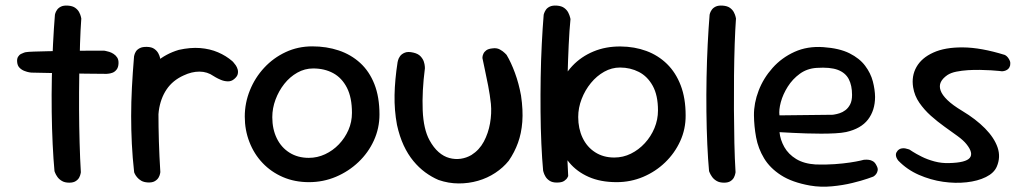

<svg xmlns="http://www.w3.org/2000/svg" viewBox="-20 -670 3767 704"><path d="M234 -0.2Q217.5 -0.2 207 -6.5Q196.4 -12.8 190.5 -21.3Q184.6 -29.8 182.2 -36.1Q179.8 -42.4 179.8 -42.4Q175.8 -85.4 173.1 -141.4Q170.4 -197.5 169.6 -260Q168.8 -322.5 170.1 -385.7Q171.4 -448.9 174.4 -507.9Q177.4 -567 181.4 -616Q181.4 -616 182.8 -621.3Q184.2 -626.6 189.1 -633.8Q193.9 -641 203.6 -645.8Q213.2 -650.5 229.3 -649.4Q246.5 -648.2 256.2 -641Q266 -633.8 270.5 -624.7Q275.1 -615.7 276.6 -608.9Q278.1 -602.1 278.1 -602.1Q275.2 -562.9 273.4 -508.9Q271.6 -454.9 270.6 -393.6Q269.6 -332.2 269.9 -269.1Q270.2 -205.9 271.9 -146.6Q273.5 -87.4 276.5 -38.4Q276.5 -38.4 275.4 -32.7Q274.3 -26.9 270.5 -19.3Q266.6 -11.7 257.8 -6Q249 -0.2 234 -0.2ZM370.5 -399.2Q291.5 -399.6 220.9 -401.2Q150.2 -402.8 94.6 -403.8Q94.6 -403.8 87.4 -404.8Q80.1 -405.9 69.9 -409.8Q59.6 -413.6 51.8 -421.4Q44 -429.2 42.9 -442.6Q41.8 -454.5 46.1 -461.6Q50.4 -468.8 57 -472.2Q63.6 -475.6 68.5 -477.1Q73.4 -478.5 73.4 -478.5Q81.4 -480.1 103.2 -480.8Q125.1 -481.5 155.9 -482.2Q186.8 -482.9 222.4 -483.4Q258.1 -483.9 294.1 -484.1Q330.1 -484.2 362.1 -484.2Q362.1 -484.2 367.5 -483.2Q372.9 -482.2 380.8 -479.8Q388.6 -477.4 396.6 -472.2Q404.6 -467.1 409.8 -458.9Q415 -450.8 414.6 -438.2Q414.2 -423.2 407.4 -414.7Q400.5 -406.1 392 -403.2Q383.6 -400.2 377.1 -399.8Q370.5 -399.2 370.5 -399.2Z M517.9 -114.4Q505.4 -113 497.8 -119.8Q490.2 -126.6 486.6 -136.3Q483 -146 481.7 -153.8Q480.4 -161.6 480.4 -161.6Q476.8 -179 474.9 -188.6Q473 -198.2 473.1 -206.6Q473.1 -214.9 473.7 -227.8Q474.2 -240.8 474.9 -264.1Q478.9 -323.1 498.6 -368.1Q518.2 -413 553.2 -443Q588.2 -473 635.5 -487.1Q677.9 -496.6 713.9 -493.8Q749.9 -490.9 779.4 -478.2Q808.9 -465.6 832 -445.6Q832 -445.6 835.8 -441.6Q839.6 -437.6 844.3 -430.8Q849 -424 851.4 -415.6Q853.8 -407.1 851.6 -398Q849.4 -388.9 838.5 -380Q828.1 -371.2 815 -371.7Q801.9 -372.1 790.1 -377.1Q778.4 -382 770.6 -386.6Q762.9 -391.2 762.9 -391.2Q740.2 -407.2 711.6 -407.4Q682.9 -407.5 653.5 -393.5Q613.4 -375.5 590.9 -342.2Q568.4 -308.9 562.2 -263.2Q559.6 -237.9 558.2 -222.6Q556.9 -207.4 556.2 -196.9Q555.5 -186.4 555.8 -175.1Q556.1 -163.9 557.1 -145.5Q557.1 -145.5 554.8 -138.5Q552.5 -131.5 544.1 -124.3Q535.8 -117.1 517.9 -114.4ZM522.1 -1Q507.6 -1.8 498.1 -7.2Q488.5 -12.8 482.5 -20.2Q476.5 -27.6 474.2 -32.9Q471.9 -38.2 471.9 -38.2Q465.9 -92.2 463.4 -143Q460.9 -193.8 460.9 -244.4Q460.9 -295.1 463.7 -348.9Q466.5 -402.6 471.5 -463.2Q471.5 -463.2 472.8 -468.6Q474 -473.9 478.2 -481.1Q482.5 -488.2 492.4 -493.4Q502.2 -498.5 518.5 -498.1Q535.9 -497.8 545.8 -490.7Q555.8 -483.6 560.6 -474.3Q565.4 -465 566.8 -458.1Q568.2 -451.2 568.2 -451.2Q564.6 -401.4 562.8 -353Q561 -304.6 561 -254.8Q561 -204.9 562.6 -151.4Q564.2 -97.9 567.9 -38.8Q567.9 -38.8 566.8 -32.8Q565.8 -26.8 561.5 -19.1Q557.2 -11.5 547.9 -5.9Q538.5 -0.2 522.1 -1Z M1112.9 -2.1Q1060.5 -2.1 1017.2 -20.8Q974 -39.5 942.8 -72.4Q911.6 -105.2 894.6 -149.1Q877.5 -192.9 877.5 -242.6Q877.5 -292.6 896.4 -339.1Q915.2 -385.6 948.9 -421.8Q982.5 -458 1027.6 -479Q1072.6 -500 1125 -500Q1177.4 -500 1222.1 -485Q1266.9 -470 1300.6 -439.3Q1334.2 -408.6 1352.8 -361.5Q1371.4 -314.3 1371.4 -250.2Q1371.4 -200 1351 -155.1Q1330.6 -110.2 1294.5 -75.9Q1258.4 -41.5 1211.8 -21.8Q1165.2 -2.1 1112.9 -2.1ZM1112.3 -91.2Q1143.6 -91.2 1172.1 -104.5Q1200.6 -117.8 1222.6 -140.8Q1244.6 -163.8 1257.6 -193.3Q1270.5 -222.9 1270.5 -256.2Q1270.5 -312.2 1252.1 -348.3Q1233.6 -384.4 1201.8 -401.7Q1170 -419 1128.3 -419Q1097.4 -419 1070.1 -403.6Q1042.8 -388.2 1022.4 -362.4Q1002 -336.5 990.2 -304.8Q978.4 -273.1 978.4 -240.3Q978.4 -196.6 994.9 -162.8Q1011.4 -129.1 1041.6 -110.2Q1071.9 -91.2 1112.3 -91.2Z M1588 -10.1Q1562.9 -20.8 1539.2 -38.1Q1515.6 -55.5 1495.6 -79.8Q1475.5 -104.1 1460.2 -136.8Q1445 -169.5 1435.6 -212.1Q1425.6 -265.8 1426.7 -321.7Q1427.8 -377.6 1437.8 -442Q1437.8 -442 1439.5 -449Q1441.2 -456 1446.9 -464.1Q1452.6 -472.1 1464.4 -476.9Q1476.1 -481.8 1496.1 -477Q1513.2 -473 1522.1 -463.4Q1530.9 -453.8 1534 -444.1Q1537.1 -434.4 1537.6 -427.1Q1538 -419.8 1538 -419.8Q1527.1 -335.4 1529.9 -265.8Q1532.8 -196.1 1554.8 -156Q1569.8 -128.5 1588.4 -112.3Q1607 -96.1 1627.8 -90.6Q1648.6 -85 1669.2 -87.9Q1689.9 -90.8 1708.5 -101.6Q1737.6 -120 1754 -150.7Q1770.4 -181.4 1776.8 -217.8Q1783.2 -254.1 1780 -289.1Q1776.5 -321.8 1770 -355.2Q1763.5 -388.6 1757.6 -415.8Q1751.8 -443 1748.9 -457.2Q1748.9 -457.2 1749.2 -461.9Q1749.6 -466.6 1752.6 -473.2Q1755.5 -479.9 1763.1 -485.6Q1770.8 -491.2 1785.5 -492.6Q1801.1 -495 1812.8 -488.6Q1824.4 -482.1 1830.9 -475.5Q1837.4 -468.9 1837.4 -468.9Q1853.9 -441.5 1868.1 -402.8Q1882.4 -364.1 1890.4 -319.8Q1898.4 -265.8 1895.1 -223.2Q1891.8 -180.6 1879.2 -146.2Q1866.8 -111.8 1845.4 -80.6Q1824.9 -55.1 1796 -36.1Q1767.1 -17 1732.7 -7.1Q1698.2 2.8 1661.4 2.6Q1624.5 2.5 1588 -10.1Z M2241 -2.1Q2181.9 -2.1 2138.4 -21.4Q2095 -40.6 2067.2 -74.1Q2039.4 -107.5 2025.7 -151.6Q2012 -195.6 2012 -245.6Q2012 -300.9 2029.4 -347.8Q2046.8 -394.6 2078.9 -428.6Q2111 -462.5 2155.9 -481.2Q2200.8 -500 2255.4 -499.6Q2306.6 -499.2 2350.1 -483.1Q2393.5 -467 2425.8 -435.4Q2458 -403.8 2476 -356.8Q2494 -309.8 2494 -247Q2494.4 -197 2474.2 -152.7Q2454 -108.4 2418.9 -74.6Q2383.9 -40.8 2338.1 -21.4Q2292.2 -2.1 2241 -2.1ZM2021.6 -0.6Q2005.2 -0.6 1995.2 -7.2Q1985.1 -13.9 1980.2 -22.4Q1975.2 -31 1973.4 -37.4Q1971.5 -43.9 1971.5 -43.9Q1967.5 -87.2 1965 -142.9Q1962.5 -198.6 1962 -260.9Q1961.5 -323.2 1962.5 -386.2Q1963.5 -449.2 1966.5 -508.1Q1969.5 -567 1973.5 -616Q1973.5 -616 1975.1 -621.3Q1976.8 -626.6 1981.4 -633.8Q1986 -641 1995.9 -645.8Q2005.8 -650.5 2022 -649.4Q2039 -648.2 2048.9 -640.8Q2058.9 -633.4 2063.7 -623.7Q2068.5 -614 2070.1 -607.1Q2071.8 -600.2 2071.8 -600.2Q2067.8 -560.2 2065.2 -504.8Q2062.6 -449.2 2061 -386.2Q2059.4 -323.2 2058.9 -258.6Q2058.5 -193.9 2059.4 -133.7Q2060.4 -73.5 2063.4 -24.5Q2063.4 -24.5 2060.5 -18.7Q2057.6 -12.9 2048.9 -6.8Q2040.2 -0.6 2021.6 -0.6ZM2232.2 -92.4Q2264.8 -92.4 2293.4 -106.6Q2322.1 -120.8 2344.4 -145.1Q2366.8 -169.4 2379.7 -200.4Q2392.6 -231.5 2392.6 -264.9Q2392.6 -320.5 2373.4 -355.2Q2354.2 -390 2322.6 -406.2Q2291 -422.4 2253.4 -422.4Q2223 -422.4 2195.4 -407Q2167.9 -391.6 2146.6 -365.6Q2125.2 -339.5 2112.7 -307.1Q2100.1 -274.6 2100.1 -240.9Q2100.1 -198.6 2116.1 -164.8Q2132.1 -131 2162.2 -111.7Q2192.2 -92.4 2232.2 -92.4Z M2635 -0.2Q2618.4 -0.2 2607.7 -6.5Q2597.1 -12.8 2591.1 -21.3Q2585.1 -29.9 2582.5 -36.1Q2579.9 -42.4 2579.9 -42.4Q2575.9 -85.4 2573.4 -141.4Q2570.9 -197.5 2570.2 -260Q2569.5 -322.5 2570.7 -385.7Q2571.9 -448.9 2574.9 -507.9Q2577.9 -567 2581.9 -616Q2581.9 -616 2583.3 -621.3Q2584.8 -626.6 2589.6 -633.8Q2594.4 -641 2604.1 -645.8Q2613.8 -650.5 2629.8 -649.4Q2647 -648.2 2656.8 -641Q2666.5 -633.8 2671 -624.7Q2675.6 -615.7 2677.1 -608.9Q2678.6 -602.1 2678.6 -602.1Q2675.8 -562.9 2673.9 -508.9Q2672.1 -454.9 2671.4 -393.6Q2670.8 -332.2 2671.1 -269.1Q2671.4 -205.9 2672.7 -146.6Q2674 -87.4 2677 -38.4Q2677 -38.4 2675.9 -32.7Q2674.8 -26.9 2671.1 -19.3Q2667.3 -11.7 2658.7 -6Q2650.1 -0.2 2635 -0.2Z M2950.2 10.4Q2884.2 -1.4 2843.7 -27.6Q2803.1 -53.8 2781.6 -89.6Q2760 -125.4 2752.4 -166.3Q2744.9 -207.2 2744.5 -247.2Q2744.1 -292.1 2761.7 -337.8Q2779.2 -383.4 2812.7 -420.9Q2846.1 -458.5 2893.4 -479.9Q2940.6 -501.2 2998.6 -497.2Q3057.6 -493.2 3094.8 -474.6Q3132 -455.9 3152.2 -428.8Q3172.5 -401.8 3180.4 -371.6Q3188.2 -341.5 3188.6 -314.6Q3188.4 -265.1 3162.6 -231.6Q3136.8 -198.1 3082.5 -185.9Q3066.5 -182.5 3042.4 -181.2Q3018.4 -179.9 2990.8 -179.9Q2963.2 -179.9 2936.4 -180.8Q2909.5 -181.6 2887.4 -182.8Q2865.4 -184 2851.8 -184.7Q2838.2 -185.4 2838.2 -185.4Q2841 -157.2 2855.9 -130.8Q2870.8 -104.4 2899.3 -87Q2927.9 -69.6 2971 -66.9Q3008.1 -65.8 3040.2 -68.1Q3072.4 -70.4 3096.6 -74.1Q3120.9 -77.8 3134.1 -80.9Q3147.4 -84.1 3147.4 -84.1Q3147.4 -84.1 3152.4 -84.4Q3157.5 -84.8 3165.4 -84Q3173.2 -83.2 3181 -78.6Q3188.8 -73.9 3193.8 -63.2Q3199.5 -53.1 3198.2 -45.6Q3196.9 -38 3193.1 -32.7Q3189.2 -27.4 3185.6 -24.9Q3181.9 -22.4 3181.9 -22.4Q3181.9 -22.4 3160.8 -14.9Q3139.6 -7.5 3105.2 0.9Q3070.8 9.4 3030.1 13.2Q2989.4 17.1 2950.2 10.4ZM2838 -247 3033.5 -249.2Q3033.5 -249.2 3040.8 -250.4Q3048 -251.5 3058.7 -254.9Q3069.4 -258.2 3079.9 -266.1Q3090.4 -274 3097.3 -287.4Q3104.2 -300.8 3104.2 -322Q3104.2 -356.8 3092.1 -379.9Q3080 -403.1 3052.1 -413.8Q3024.1 -424.4 2974.4 -421.1Q2939.4 -418.9 2912.8 -399.6Q2886.1 -380.2 2868.4 -352.2Q2850.8 -324.2 2843.1 -295.8Q2835.4 -267.2 2838 -247Z M3461.2 -72.1Q3521.4 -73.6 3535.8 -91.1Q3550.1 -108.5 3523.9 -141.2Q3512.9 -155.2 3491.1 -171.1Q3469.4 -186.9 3443.4 -205.4Q3417.5 -223.9 3393.1 -245.6Q3368.8 -267.4 3351 -293.1Q3333.2 -318.8 3328.2 -349.8Q3321.5 -391.1 3340.4 -424.4Q3359.2 -457.8 3402.1 -477.2Q3444.9 -496.8 3510.8 -496.2Q3576.6 -495.8 3664.5 -468.5Q3664.5 -468.5 3668.2 -466.2Q3671.9 -463.9 3675.9 -458.8Q3680 -453.6 3682.8 -446.7Q3685.6 -439.8 3683.9 -430.5Q3682.1 -422.8 3677.7 -418.2Q3673.2 -413.6 3667.6 -411.5Q3662 -409.4 3657.9 -409Q3653.9 -408.6 3653.9 -408.6Q3653.9 -408.6 3643 -409.9Q3632.1 -411.1 3613.9 -412.2Q3595.6 -413.2 3573.6 -413.7Q3551.5 -414.1 3529 -412.7Q3506.5 -411.2 3486.8 -407.3Q3467.1 -403.4 3453.9 -394.9Q3436.1 -382.6 3429.6 -368.8Q3423.1 -354.9 3428.8 -338.4Q3434.4 -321.9 3453.8 -303.1Q3473.1 -284.4 3508.1 -263.4Q3558.1 -233.4 3591.9 -199.1Q3625.6 -164.8 3637.8 -129.4Q3649.9 -94.1 3634.9 -59.1Q3624.8 -35.5 3594.9 -20.8Q3565.1 -6.1 3524.1 -1.6Q3483.1 3 3437.8 -3.5Q3392.5 -10 3349.2 -28.9Q3306 -47.8 3274 -80.8Q3274 -80.8 3271.6 -84Q3269.2 -87.2 3266.9 -92.6Q3264.5 -98 3265 -104.3Q3265.5 -110.6 3271.2 -117.4Q3277.2 -123.8 3284.6 -125.5Q3291.9 -127.2 3298.7 -126Q3305.5 -124.8 3310.1 -123.1Q3314.8 -121.5 3314.8 -121.5Q3314.8 -121.5 3326.7 -113.8Q3338.6 -106.1 3359.3 -95.7Q3380 -85.2 3406.4 -78.1Q3432.8 -71 3461.2 -72.1Z"/></svg>

Font: Sour Gummy Black
Style: Regular
Weight: 900
Version: Version 1.000